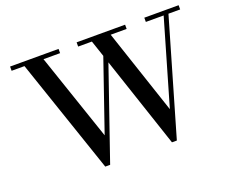

<svg xmlns="http://www.w3.org/2000/svg" viewBox="-116 -885 1287 1083"><g transform="rotate(-20 527.5 -343.0)"><path d="M33.2 -674.8V-700.2H324.2V-674.8H224.6L401.9 -153.3L547.9 -577.1L515.1 -674.8H432.6V-700.2H723.6V-674.8H627.9L797.9 -166L945.8 -674.8H838.9V-700.2H1044.9V-674.8H974.6L774.4 13.7H745.1L562.5 -532.7L374 13.7H344.7L110.4 -674.8Z"/></g></svg>

Font: Theano Didot
Style: Regular
Weight: 400
Designer: Alexey Kryukov
Version: Version 2.0